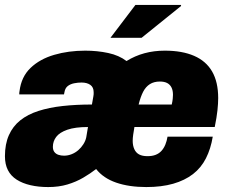

<svg xmlns="http://www.w3.org/2000/svg" viewBox="-20 -745 928 777"><path d="M175 12Q136 12 103.5 4.5Q71 -3 47.5 -18Q24 -33 12 -56.5Q0 -80 0 -113Q0 -162 16 -198Q32 -234 62 -258Q92 -282 135.5 -296Q179 -310 233.5 -316Q288 -322 352 -322L358 -356Q359 -360 359 -364Q359 -368 359 -372Q359 -392 345.5 -401.5Q332 -411 310 -411Q295 -411 280 -408Q265 -405 254.5 -397Q244 -389 241 -373L239 -363H58Q58 -366 58 -369Q58 -372 59 -376Q66 -434 103.5 -470Q141 -506 199 -523Q257 -540 325 -540Q374 -540 418 -530.5Q462 -521 492 -498Q526 -519 564.5 -529.5Q603 -540 647 -540Q717 -540 765.5 -519Q814 -498 838.5 -455.5Q863 -413 863 -348Q863 -327 860 -298.5Q857 -270 849 -231H524Q521 -214 519 -200Q517 -186 517 -175Q517 -156 523.5 -141.5Q530 -127 543 -120Q556 -113 577 -113Q596 -113 610 -118.5Q624 -124 633.5 -134.5Q643 -145 649 -159.5Q655 -174 658 -192H841Q833 -143 813.5 -104.5Q794 -66 761 -40.5Q728 -15 681 -1.5Q634 12 572 12Q502 12 450 -6Q398 -24 369 -61Q346 -43 317 -26Q288 -9 253 1.5Q218 12 175 12ZM239 -115Q255 -115 270 -121Q285 -127 297 -137.5Q309 -148 317.5 -161.5Q326 -175 329 -189L336 -231Q284 -231 252.5 -220Q221 -209 207.5 -191Q194 -173 194 -151Q194 -138 200 -130Q206 -122 216.5 -118.5Q227 -115 239 -115ZM541 -322H675Q678 -335 679 -345Q680 -355 680 -361Q680 -379 674 -391Q668 -403 656.5 -409Q645 -415 627 -415Q603 -415 586.5 -404.5Q570 -394 559.5 -374Q549 -354 541 -322ZM427 -592 528 -725H712L713 -721L553 -592Z"/></svg>

Font: Archivo SemiCondensed Black
Style: Italic
Weight: 900
Width: 4
Italic angle: -10°
Designer: Hector Gatti
Foundry: Omnibus-Type
Version: Version 2.001